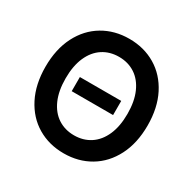

<svg xmlns="http://www.w3.org/2000/svg" viewBox="-159 -882 1062 1056"><g transform="rotate(30 372.0 -353.5)"><path d="M502.9 -308.6H240.2V-398.4H502.9ZM372.1 9.8Q278.8 9.8 205.3 -33.9Q131.8 -77.6 89.8 -159.9Q47.9 -242.2 47.9 -353.5Q47.9 -465.3 89.8 -547.4Q131.8 -629.4 205.3 -673.1Q278.8 -716.8 372.1 -716.8Q465.3 -716.8 538.8 -673.1Q612.3 -629.4 654.3 -547.4Q696.3 -465.3 696.3 -353.5Q696.3 -241.7 654.3 -159.7Q612.3 -77.6 538.8 -33.9Q465.3 9.8 372.1 9.8ZM372.1 -602.5Q314 -602.5 269.5 -573.5Q225.1 -544.4 200.4 -488.5Q175.8 -432.6 175.8 -353.5Q175.8 -274.4 200.4 -218.5Q225.1 -162.6 269.5 -133.5Q314 -104.5 372.1 -104.5Q430.2 -104.5 474.6 -133.5Q519 -162.6 543.7 -218.5Q568.4 -274.4 568.4 -353.5Q568.4 -432.6 543.7 -488.5Q519 -544.4 474.6 -573.5Q430.2 -602.5 372.1 -602.5Z"/></g></svg>

Font: Pretendard GOV SemiBold
Style: Regular
Weight: 600
Designer: Base glyphs from Inter by Rasmus Andersson; Hangeul glyphs from Noto Sans CJK(Source Han Sans) by Jang Soo-young and Kan
Foundry: Kil Hyung-jin
Version: Version 1.309